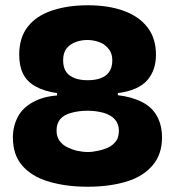

<svg xmlns="http://www.w3.org/2000/svg" viewBox="-20 -695 665 730"><path d="M313 15Q230 15 164 -5Q100 -24 64 -66Q29 -107 29 -172Q29 -215 48 -251Q65 -284 104 -306Q143 -328 197 -332V-340L313 -365L428 -340V-333Q481 -327 520 -307Q558 -288 577 -253Q596 -219 596 -172Q596 -108 560 -66Q524 -24 462 -5Q397 15 313 15ZM314 -117Q331 -117 354 -122Q377 -127 393 -135Q411 -144 422 -160Q432 -174 432 -199Q432 -224 416 -242Q401 -258 374 -266Q345 -274 313 -274Q280 -274 251 -266Q224 -259 210 -243Q195 -226 195 -199Q195 -176 206 -160Q217 -145 234 -136Q255 -126 272 -122Q295 -117 314 -117ZM313 -390Q341 -390 361 -397Q383 -405 394 -420Q407 -438 407 -465Q407 -487 398 -502Q389 -516 375 -526Q363 -534 344 -539Q329 -543 313 -543Q290 -543 270 -536Q247 -528 234 -512Q220 -495 220 -466Q220 -438 232 -421Q244 -405 266 -397Q286 -390 313 -390ZM313 -295 197 -330V-341Q148 -348 116 -366Q83 -384 68 -414Q53 -444 53 -487Q53 -552 86 -594Q118 -635 178 -655Q238 -675 313 -675Q392 -675 450 -654Q508 -633 540 -592Q573 -550 573 -487Q573 -428 540 -390Q506 -351 428 -341V-331Z"/></svg>

Font: Bricolage Grotesque 36pt ExtraBold
Style: Regular
Weight: 800
Designer: Mathieu Triay
Foundry: Atelier Triay
Version: Version 1.000;gftools[0.9.30]